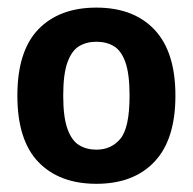

<svg xmlns="http://www.w3.org/2000/svg" viewBox="-20 -768 494 492"><path d="M227 -297Q132 -297 78.2 -353Q24.5 -409 24.5 -523Q24.5 -637 78.2 -692.8Q132 -748.5 227 -748.5Q322.5 -748.5 376 -691.8Q429.5 -635 429.5 -523Q429.5 -410.5 376 -353.8Q322.5 -297 227 -297ZM227 -384.5Q265.5 -384.5 288.8 -412.8Q312 -441 312 -523Q312 -578 301.5 -608Q291 -638 272 -649.5Q253 -661 227 -661Q201.5 -661 182.5 -649.5Q163.5 -638 152.8 -608Q142 -578 142 -523Q142 -468 152.8 -438Q163.5 -408 182.5 -396.2Q201.5 -384.5 227 -384.5Z"/></svg>

Font: Encode Sans SemiCondensed SemiCondensed SemiBold
Style: Regular
Weight: 600
Width: 4
Designer: Multiple Designers
Foundry: Impallari Type
Version: Version 3.000; ttfautohint (v1.8.3) -l 8 -r 50 -G 200 -x 14 